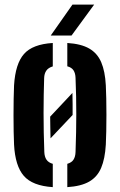

<svg xmlns="http://www.w3.org/2000/svg" viewBox="-20 -792 513 821"><path d="M196.1 -200.5Q195.7 -223.7 195.1 -246.8Q194.5 -270 194.5 -293.2L289.7 -394.6Q290.5 -370.2 290.5 -347.2Q290.5 -324.2 290.5 -300.3ZM40.1 -173.6Q39 -196 38.4 -229Q37.8 -262 37.8 -298.8Q37.8 -335.6 38.4 -369.4Q39 -403.2 40.1 -427.1Q45.7 -519.4 82.6 -561.2Q119.4 -603 205.7 -608.2V-508.1Q186.8 -502.5 178.1 -490Q169.4 -477.5 168.8 -458.3Q167.7 -425 167 -387Q166.4 -348.9 166.3 -308.2Q166.3 -267.5 167.1 -225.7Q167.9 -184 169.5 -142.4Q170.2 -121.9 178.7 -109.3Q187.3 -96.6 205.7 -91.5V8.2Q118.7 2.6 81.8 -40Q44.8 -82.6 40.1 -173.6ZM267.8 8.2V-91.5Q286.2 -96.8 294.3 -109.3Q302.4 -121.9 303 -142Q304.5 -186.8 305.4 -226.1Q306.2 -265.4 306.2 -302.8Q306.3 -340.2 305.5 -378.4Q304.7 -416.7 303 -458.9Q302.4 -478.8 294.3 -491.3Q286.1 -503.7 267.8 -508.5V-608.2Q327 -604.5 361.7 -584.4Q396.3 -564.4 412.9 -525.7Q429.4 -487 432.5 -427.1Q433.6 -403.5 434.4 -370.3Q435.1 -337 435.1 -300.8Q435.1 -264.5 434.4 -231.1Q433.6 -197.6 432.5 -173.6Q429 -112.9 412.5 -74.1Q396 -35.3 361.3 -15.4Q326.6 4.5 267.8 8.2ZM196.9 -640 289.9 -772.4H382.7L285.8 -640Z"/></svg>

Font: Big Shoulders Stencil Text SC Thin
Style: Regular
Weight: 100
Designer: Patric King
Foundry: XO Type Co
Version: Version 2.001